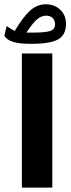

<svg xmlns="http://www.w3.org/2000/svg" viewBox="-36 -870 328 890"><path d="M206.5 -622.1V-0.5H65.4V-622.1ZM-16.1 -704.1 -4.9 -749.5Q2.9 -743.2 12.7 -737.5Q22.5 -731.9 32.2 -726.6Q71.3 -792 103.8 -821Q136.2 -850.1 176.3 -850.1Q217.3 -850.1 243.7 -824.5Q270 -798.8 270 -759.8Q270 -708 233.4 -687.5Q196.8 -667 112.8 -667H100.6Q55.2 -667 25.9 -675.5Q-3.4 -684.1 -16.1 -704.1ZM111.8 -718.8Q175.8 -718.8 197.5 -726.6Q219.2 -734.4 219.2 -757.8Q219.2 -774.9 208.3 -786.1Q197.3 -797.4 178.7 -797.4Q155.3 -797.4 135.3 -780Q115.2 -762.7 86.4 -718.8Z"/></svg>

Font: Vazirmatn RD UI FD Black
Style: Regular
Weight: 900
Designer: Saber Rastikerdar
Foundry: Saber Rastikerdar
Version: Version 33.003